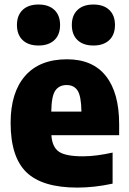

<svg xmlns="http://www.w3.org/2000/svg" viewBox="-20 -820 569 850"><path d="M322.5 10.5Q167.5 10.5 97.2 -57.2Q27 -125 27 -276Q27 -410.5 91.2 -484Q155.5 -557.5 276.5 -557.5Q390.5 -557.5 449 -483.2Q507.5 -409 507.5 -270V-221.5H207.5Q211 -169 240.8 -148.5Q270.5 -128 347 -128Q378 -128 411.5 -132.5Q445 -137 478.5 -144.5V-7Q397.5 10.5 322.5 10.5ZM275 -443.5Q242 -443.5 225 -419.2Q208 -395 207 -326H340.5Q339.5 -394.5 323.5 -419Q307.5 -443.5 275 -443.5ZM393.5 -618.5Q348.5 -618.5 323.2 -642.5Q298 -666.5 298 -709.5Q298 -752 323.2 -776Q348.5 -800 393.5 -800Q438.5 -800 463.8 -776Q489 -752 489 -709.5Q489 -666.5 463.8 -642.5Q438.5 -618.5 393.5 -618.5ZM150.5 -618.5Q105.5 -618.5 80.2 -642.5Q55 -666.5 55 -709.5Q55 -752 80.2 -776Q105.5 -800 150.5 -800Q195.5 -800 220.8 -776Q246 -752 246 -709.5Q246 -666.5 220.8 -642.5Q195.5 -618.5 150.5 -618.5Z"/></svg>

Font: Encode Sans SmCnd XBd
Style: Regular
Weight: 800
Width: 4
Designer: Multiple Designers
Foundry: Impallari Type
Version: Version 3.002; ttfautohint (v1.8.3) -l 8 -r 50 -G 200 -x 14 